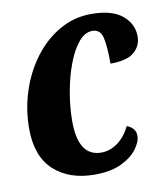

<svg xmlns="http://www.w3.org/2000/svg" viewBox="-68 -604 583 672"><g transform="rotate(-10 223.5 -268.0)"><path d="M216 10Q126 10 71.5 -39.5Q17 -89 17 -188Q17 -257 38 -321Q59 -385 97 -435.5Q135 -486 187 -516Q239 -546 300 -546Q374 -546 410.5 -515.5Q447 -485 447 -441Q447 -407 421.5 -385Q396 -363 337 -363Q337 -422 330 -454.5Q323 -487 294 -487Q267 -487 244.5 -459.5Q222 -432 205.5 -388Q189 -344 179.5 -291Q170 -238 170 -187Q170 -62 252 -62Q282 -62 309.5 -81.5Q337 -101 355 -138Q386 -126 386 -98Q386 -77 367 -51.5Q348 -26 310.5 -8Q273 10 216 10Z"/></g></svg>

Font: Noto Serif ExtraCondensed ExtraBold
Style: Italic
Weight: 800
Width: 2
Italic angle: -12°
Designer: Monotype Design Team
Foundry: Monotype Imaging Inc.
Version: Version 2.013